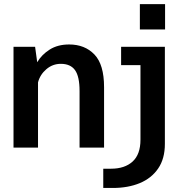

<svg xmlns="http://www.w3.org/2000/svg" viewBox="-20 -732 890 952"><path d="M673.5 -711.5H798.5V-586H673.5ZM47 0V-500H154L164.5 -423.5Q187 -461.5 226.8 -486.5Q266.5 -511.5 323 -511.5Q400.5 -511.5 448.2 -461.8Q496 -412 496 -299.5V0H374.5V-280.5Q374.5 -353 352 -384.2Q329.5 -415.5 281.5 -415.5Q241 -415.5 209.8 -388.8Q178.5 -362 168.5 -323.5V0ZM492 200V104.5H530.5Q598.5 104.5 637.5 69Q676.5 33.5 676.5 -39.5V-409H580.5V-500H797.5V-18.5Q797.5 55 764.2 103.5Q731 152 673 176Q615 200 539.5 200Z"/></svg>

Font: Trispace Medium
Style: Regular
Weight: 500
Designer: Tyler Finck
Foundry: Etcetera Type Company
Version: Version 1.210; ttfautohint (v1.8.3)